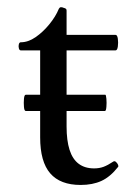

<svg xmlns="http://www.w3.org/2000/svg" viewBox="-20 -514 369 545"><path d="M209 11Q151 11 122.5 -22Q94 -55 94 -124V-371H39Q35 -371 33.5 -377Q32 -383 33.5 -388.5Q35 -394 39 -394Q60 -394 81 -408.5Q102 -423 120 -445Q138 -467 147 -489Q149 -493 152.5 -493.5Q156 -494 160 -492Q164 -491 166.5 -489.5Q169 -488 169 -484V-415H308Q313 -415 314.5 -404Q316 -393 314.5 -382Q313 -371 308 -371H169V-155Q169 -115 177.5 -88.5Q186 -62 203.5 -49Q221 -36 247 -36Q262 -36 274 -40.5Q286 -45 301 -55Q305 -58 309 -54.5Q313 -51 315 -46.5Q317 -42 315 -40Q293 -12 268 -0.5Q243 11 209 11ZM53 -199Q49 -199 48 -210.5Q47 -222 48 -233.5Q49 -245 53 -245H279Q281 -245 282 -233.5Q283 -222 282 -210.5Q281 -199 278 -199Z"/></svg>

Font: Junicode VF
Style: Regular
Weight: 400
Designer: Peter S. Baker
Version: Version 2.213